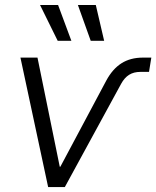

<svg xmlns="http://www.w3.org/2000/svg" viewBox="-20 -755 631 775"><path d="M174.3 0 62.5 -522.5H131.3L221.2 -82H223.6L408.7 -429.2Q434.1 -476.6 470.2 -499.5Q506.3 -522.5 557.1 -522.5H590.8L581.5 -464.8H546.4Q520 -464.8 501.2 -453.1Q482.4 -441.4 468.8 -416.5L241.7 0ZM346.2 -590.3 294.4 -734.9H366.7L400.4 -590.3ZM212.9 -590.3 141.6 -734.9H214.4L268.1 -590.3Z"/></svg>

Font: Inter 28pt Light
Style: Italic
Weight: 300
Italic angle: -9.3988°
Designer: Rasmus Andersson
Foundry: rsms
Version: Version 4.001;git-66647c0bb